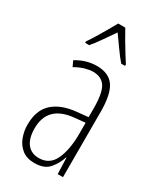

<svg xmlns="http://www.w3.org/2000/svg" viewBox="-196 -833 767 913"><g transform="rotate(30 188.0 -377.0)"><path d="M184 -539Q250 -539 279 -497Q308 -455 308 -359V0H279L276 -89H274Q262 -51 236 -20.5Q210 10 156 10Q114 10 88 -10.5Q62 -31 49.5 -63.5Q37 -96 37 -133Q37 -212 82 -253Q127 -294 210 -302L271 -308V-356Q271 -440 250 -473Q229 -506 182 -506Q163 -506 138.5 -499Q114 -492 86 -476L72 -506Q126 -539 184 -539ZM212 -272Q75 -258 75 -134Q75 -79 98 -50Q121 -21 162 -21Q221 -21 246.5 -75.5Q272 -130 272 -218V-278ZM209 -764Q222 -740 240 -709.5Q258 -679 274.5 -652.5Q291 -626 299 -614V-606H278Q257 -630 233.5 -663.5Q210 -697 189 -726Q170 -699 146 -664Q122 -629 102 -606H80V-614Q92 -631 108.5 -658Q125 -685 141.5 -713.5Q158 -742 170 -764Z"/></g></svg>

Font: Noto Sans Devanagari ExtraCondensed ExtraLight
Style: Regular
Weight: 200
Width: 2
Designer: Jelle Bosma - Monotype Design Team
Foundry: Monotype Imaging Inc.
Version: Version 2.004; ttfautohint (v1.8.4.7-5d5b)